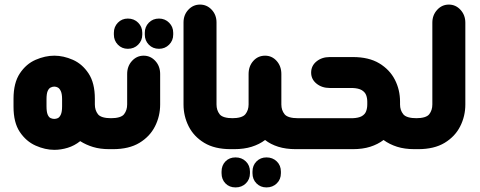

<svg xmlns="http://www.w3.org/2000/svg" viewBox="-20 -651 2093 838"><path d="M471 -135V0H457Q417 0 386 -9.5Q355 -19 330 -35Q305 -15 275.5 -6Q246 3 217 3Q177 3 135.5 -15.5Q94 -34 66.5 -75Q39 -116 39 -185V-220Q39 -289 66.5 -330.5Q94 -372 135.5 -390Q177 -408 217 -408Q257 -408 298 -390Q339 -372 366.5 -330.5Q394 -289 394 -220V-195Q394 -170 407.5 -152.5Q421 -135 467 -135ZM251 -187V-218Q251 -241 245.5 -253Q240 -265 232.5 -269Q225 -273 217 -273Q209 -273 201 -269Q193 -265 188 -253.5Q183 -242 183 -218V-187Q183 -163 188 -151Q193 -139 201 -135.5Q209 -132 217 -132Q225 -132 232.5 -135.5Q240 -139 245.5 -151Q251 -163 251 -187Z M538 -438Q512 -438 494.5 -456Q477 -474 477 -500V-508Q477 -534 494.5 -552Q512 -570 538 -570Q565 -570 583 -552Q601 -534 601 -508V-500Q601 -474 583 -456Q565 -438 538 -438ZM674 -438Q647 -438 629.5 -456Q612 -474 612 -500V-508Q612 -534 629.5 -552Q647 -570 674 -570Q700 -570 718 -552Q736 -534 736 -508V-500Q736 -474 718 -456Q700 -438 674 -438ZM459 0V-135H462Q508 -135 521.5 -152.5Q535 -170 535 -195V-328Q535 -362 556 -385Q577 -408 607 -408Q637 -408 658 -385Q679 -362 679 -328V-195Q679 -144 656.5 -99.5Q634 -55 588.5 -27.5Q543 0 473 0Z M1001 0H987Q917 0 871.5 -27.5Q826 -55 803.5 -99.5Q781 -144 781 -195V-553Q781 -586 802 -608.5Q823 -631 853 -631Q883 -631 904 -608.5Q925 -586 925 -553V-195Q925 -170 938.5 -152.5Q952 -135 998 -135H1001Z M1285 -135V0H1271Q1228 0 1194.5 -10.5Q1161 -21 1137 -40Q1112 -21 1078.5 -10.5Q1045 0 1002 0H988V-135H991Q1037 -135 1051 -152.5Q1065 -170 1065 -195V-328Q1065 -362 1085.5 -385Q1106 -408 1137 -408Q1167 -408 1187.5 -385Q1208 -362 1208 -328V-195Q1208 -170 1222 -152.5Q1236 -135 1282 -135ZM1008 36Q1035 36 1053 53.5Q1071 71 1071 98V105Q1071 132 1053 149.5Q1035 167 1008 167Q981 167 964 149.5Q947 132 947 105V98Q947 71 964 53.5Q981 36 1008 36ZM1143 36Q1170 36 1188 53.5Q1206 71 1206 98V105Q1206 132 1188 149.5Q1170 167 1143 167Q1117 167 1099.5 149.5Q1082 132 1082 105V98Q1082 71 1099.5 53.5Q1117 36 1143 36Z M1803 -135V0H1789Q1746 0 1713 -10.5Q1680 -21 1654 -40Q1629 -21 1596 -10.5Q1563 0 1520 0H1273V-135H1518Q1545 -136 1559 -144Q1573 -152 1578 -165.5Q1583 -179 1583 -195V-207Q1583 -223 1578 -236Q1573 -249 1559 -257.5Q1545 -266 1518 -267H1419Q1385 -267 1361.5 -286Q1338 -305 1338 -334Q1338 -364 1361.5 -383Q1385 -402 1419 -402H1520Q1590 -402 1635.5 -374.5Q1681 -347 1703.5 -303Q1726 -259 1726 -207V-195Q1726 -170 1740 -152.5Q1754 -135 1800 -135Z M1791 0V-135H1794Q1840 -135 1853.5 -152.5Q1867 -170 1867 -195V-552Q1867 -585 1888 -608Q1909 -631 1939 -631Q1969 -631 1990 -608Q2011 -585 2011 -552V-195Q2011 -144 1988.5 -99.5Q1966 -55 1920.5 -27.5Q1875 0 1805 0Z"/></svg>

Font: Beiruti Black
Style: Regular
Weight: 900
Designer: Arlette Boutros
Foundry: Boutros
Version: Version 1.41